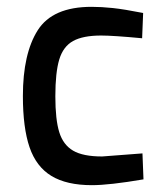

<svg xmlns="http://www.w3.org/2000/svg" viewBox="-20 -531 479 562"><path d="M47 -250Q47 -374 90.5 -442.5Q134 -511 248 -511Q277 -511 310 -507.5Q343 -504 399 -493L396 -419Q311 -427 276 -427Q223 -427 194 -411Q165 -395 153.5 -357Q142 -319 142 -249Q142 -181 153.5 -144Q165 -107 194 -90Q223 -73 279 -73L397 -82L400 -6Q300 11 249 11Q175 11 130.5 -16Q86 -43 66.5 -100Q47 -157 47 -250Z"/></svg>

Font: Cairo SemiBold
Style: Regular
Weight: 600
Designer: Mohamed Gaber, the designers of Titillium
Foundry: Kief Type Foundry
Version: Version 2.009; ttfautohint (v1.5.33-1714) -l 8 -r 50 -G 200 